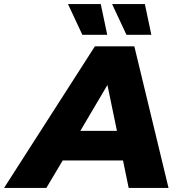

<svg xmlns="http://www.w3.org/2000/svg" viewBox="-88 -929 894 949"><path d="M548 0 520 -136H222L141 0H-68L381 -700H576L745 0ZM309 -282H490L443 -509ZM319 -757 248 -909H410L442 -757ZM537 -757 466 -909H628L660 -757Z"/></svg>

Font: My Font
Style: Italic
Weight: 500
Designer: Julieta Ulanovsky
Foundry: Julieta Ulanovsky
Version: ""